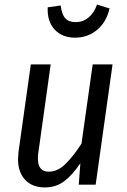

<svg xmlns="http://www.w3.org/2000/svg" viewBox="-20 -809 558 841"><path d="M59 -112Q59 -121 61 -143L115 -527H202L148 -141Q146 -131 146 -114Q146 -57 194 -57Q233 -57 268 -92Q303 -127 337 -180L386 -527H473L399 0H325L332 -94Q297 -42 261 -15Q225 12 176 12Q122 12 90.5 -21Q59 -54 59 -112ZM189 -777 246 -785Q250 -747 265.5 -729.5Q281 -712 311 -712Q343 -712 367.5 -732Q392 -752 405 -789L460 -772Q446 -712 405 -678Q364 -644 309 -644Q252 -644 219 -680Q186 -716 189 -777Z"/></svg>

Font: Fira Sans Condensed
Style: Italic
Weight: 400
Width: 3
Italic angle: -8°
Designer: bBox Type GmbH & Carrois Corporate GbR & Edenspiekermann AG
Foundry: bBox Type GmbH & Carrois Corporate GbR & Edenspiekermann AG
Version: Version 4.301